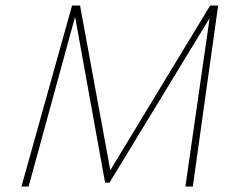

<svg xmlns="http://www.w3.org/2000/svg" viewBox="-20 -678 863 698"><path d="M773 -658 681 0H654L742 -612L378 -14H362L253 -617L84 0H58L242 -658H271L381 -59L744 -658Z"/></svg>

Font: Ysabeau Infant Extralight
Style: Italic
Weight: 200
Italic angle: -12°
Designer: Christian Thalmann (Catharsis Fonts)
Version: Version 0.003